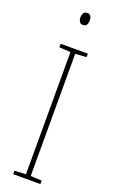

<svg xmlns="http://www.w3.org/2000/svg" viewBox="-174 -949 586 988"><g transform="rotate(20 119.0 -455.0)"><path d="M194 0H45V-19L107 -22V-691L45 -695V-714H194V-695L133 -691V-22L194 -19ZM120 -910Q135 -910 140 -900Q145 -890 145 -878Q145 -863 139 -853.5Q133 -844 119 -844Q106 -844 100 -854Q94 -864 94 -877Q94 -889 99.5 -899.5Q105 -910 120 -910Z"/></g></svg>

Font: Noto Sans Lao Looped Condensed Thin
Style: Regular
Weight: 100
Width: 3
Designer: Mark Frömberg, Ben Mitchell
Foundry: The Fontpad Ltd
Version: Version 1.002; ttfautohint (v1.8.4.7-5d5b)